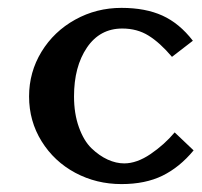

<svg xmlns="http://www.w3.org/2000/svg" viewBox="-20 -460 516 490"><path d="M168.9 -213.9Q168.9 -169.9 181.4 -135.3Q193.8 -100.6 213.6 -81.5Q233.4 -62.5 254.9 -52.7Q276.4 -43 296.9 -43Q329.1 -43 364.3 -66.9Q399.4 -90.8 425.8 -122.1L474.1 -76.2Q438.5 -33.2 394.8 -11.7Q351.1 9.8 290 9.8Q226.1 9.8 172.1 -19Q118.2 -47.9 86.2 -99.4Q54.2 -150.9 54.2 -213.9Q54.2 -275.9 85.9 -327.9Q117.7 -379.9 171.9 -409.9Q226.1 -439.9 290 -439.9Q351.1 -439.9 394.5 -420.2Q438 -400.4 472.2 -356L418.9 -314.9Q388.2 -351.1 359.1 -369.1Q330.1 -387.2 292 -387.2Q234.9 -387.2 201.9 -338.6Q168.9 -290 168.9 -213.9Z"/></svg>

Font: Linear Smooth
Style: Bold
Weight: 700
Designer: Philipp H. Poll, Flanker
Foundry: Philipp H. Poll, reworked by Flanker
Version: Version 1.061 | FøM Fix